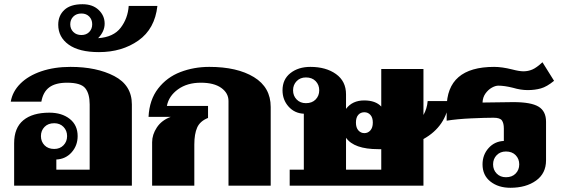

<svg xmlns="http://www.w3.org/2000/svg" viewBox="-20 -880 2667 910"><path d="M47 -201Q47 -274 90.5 -310Q134 -346 214 -346Q273 -346 310.5 -316.5Q348 -287 348 -235Q348 -190 319.5 -158Q291 -126 247 -124V-76H405V-385Q405 -436 384 -462Q363 -488 298 -488Q243 -488 213.5 -466Q184 -444 176 -398H31Q39 -446 76.5 -483.5Q114 -521 175.5 -542Q237 -563 314 -563Q438 -563 521.5 -519.5Q605 -476 605 -385V0H47ZM298 -235Q298 -261 281 -278.5Q264 -296 237 -296Q208 -296 191 -278.5Q174 -261 174 -235Q174 -209 191 -191.5Q208 -174 237 -174Q264 -174 281 -191.5Q298 -209 298 -235Z M256 -763Q256 -806 285 -833Q314 -860 371 -860Q419 -860 447.5 -833Q476 -806 476 -768Q476 -731 445 -699Q518 -704 552 -748.5Q586 -793 590 -852H726Q714 -743 636 -688Q558 -633 449 -633Q355 -633 305.5 -668.5Q256 -704 256 -763ZM417 -765Q417 -787 403 -801.5Q389 -816 366 -816Q342 -816 327.5 -801.5Q313 -787 313 -765Q313 -743 327.5 -728.5Q342 -714 366 -714Q389 -714 403 -728.5Q417 -743 417 -765Z M701 -206Q701 -242 723.5 -276Q746 -310 789 -326H684Q688 -407 729.5 -460.5Q771 -514 835 -538.5Q899 -563 972 -563Q1104 -563 1183.5 -514.5Q1263 -466 1263 -373V0H1063V-401Q1063 -439 1028.5 -463.5Q994 -488 932 -488Q867 -488 823.5 -456.5Q780 -425 771 -378H966V-321Q928 -306 914.5 -275.5Q901 -245 901 -195V0H701Z M1987 -221V0H1353V-76H1420V-341Q1376 -343 1347.5 -375Q1319 -407 1319 -452Q1319 -504 1356.5 -533.5Q1394 -563 1451 -563Q1525 -563 1572.5 -529Q1620 -495 1620 -433V-364Q1650 -404 1706 -404Q1760 -404 1787 -375V-553H1987V-335Q2004 -365 2007 -401H2109Q2095 -281 1987 -221ZM1493 -452Q1493 -478 1476 -495.5Q1459 -513 1430 -513Q1403 -513 1386 -495.5Q1369 -478 1369 -452Q1369 -426 1386 -408.5Q1403 -391 1430 -391Q1459 -391 1476 -408.5Q1493 -426 1493 -452ZM1667 -299Q1667 -275 1678.5 -262Q1690 -249 1707 -249Q1724 -249 1735.5 -262Q1747 -275 1747 -299Q1747 -323 1735.5 -335.5Q1724 -348 1707 -348Q1689 -348 1678 -335.5Q1667 -323 1667 -299ZM1787 -173H1773Q1658 -173 1620 -227V-76H1787Z M2267 -101Q2267 -146 2295.5 -178Q2324 -210 2368 -212V-271Q2368 -296 2359 -309Q2350 -322 2319 -322Q2280 -322 2213.5 -319Q2147 -316 2097 -308V-369Q2097 -563 2322 -563Q2359 -563 2407 -551Q2441 -542 2461 -542Q2483 -542 2503 -550.5Q2523 -559 2551 -585L2606 -497Q2572 -469 2543.5 -461Q2515 -453 2481 -453Q2448 -453 2411 -464Q2371 -474 2342 -474Q2328 -474 2311 -464.5Q2294 -455 2281 -437Q2268 -419 2267 -394L2413 -396Q2497 -396 2532.5 -374.5Q2568 -353 2568 -303V-120Q2568 -58 2520.5 -24Q2473 10 2399 10Q2342 10 2304.5 -19.5Q2267 -49 2267 -101ZM2441 -101Q2441 -127 2424 -144.5Q2407 -162 2378 -162Q2351 -162 2334 -144.5Q2317 -127 2317 -101Q2317 -75 2334 -57.5Q2351 -40 2378 -40Q2407 -40 2424 -57.5Q2441 -75 2441 -101Z"/></svg>

Font: Taviraj Black
Style: Regular
Weight: 900
Designer: Katatrad Team
Foundry: CadsonDemak
Version: Version 1.001